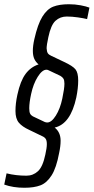

<svg xmlns="http://www.w3.org/2000/svg" viewBox="-40 -716 442 906"><path d="M-20 155 -9 102Q35 113 85 113Q116 113 139 92Q162 71 174 13Q181 -18 181 -36Q181 -53 175.5 -61Q170 -69 158 -74L98 -103Q65 -118 49 -137Q33 -156 33 -192Q33 -228 42 -269Q56 -334 80.5 -367Q105 -400 142 -412Q128 -424 121.5 -439Q115 -454 115 -476Q115 -500 122 -531Q138 -602 160 -637.5Q182 -673 211 -684.5Q240 -696 285 -696Q314 -696 340.5 -691Q367 -686 382 -680L371 -626Q355 -630 327.5 -634Q300 -638 275 -638Q244 -638 222 -618Q200 -598 188 -540Q180 -503 180 -488Q181 -472 185.5 -465Q190 -458 201 -453L262 -424Q303 -405 316 -389Q329 -373 329 -336Q329 -300 320 -256Q293 -131 218 -114Q246 -92 246 -52Q246 -26 239 6Q226 76 203.5 111.5Q181 147 151 158.5Q121 170 75 170Q22 170 -20 155ZM254 -251Q264 -298 264 -321Q264 -337 259.5 -344.5Q255 -352 245 -358L188 -385Q184 -387 179 -387Q159 -387 138 -353.5Q117 -320 107 -273Q98 -232 98 -205Q98 -188 102 -180Q106 -172 115 -167L172 -140Q179 -138 183 -138Q203 -138 223.5 -170.5Q244 -203 254 -251Z"/></svg>

Font: Saira Ultra Condensed
Style: Italic
Weight: 400
Width: 1
Italic angle: -12°
Designer: Hector Gatti with collaboration of the Omnibus-Type team
Foundry: Omnibus-Type
Version: Version 1.001; ttfautohint (v1.8)